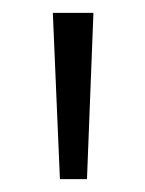

<svg xmlns="http://www.w3.org/2000/svg" viewBox="-20 -734 225 298"><path d="M125 -714H62L73 -456H115Z"/></svg>

Font: Noto Sans UI Condensed Light
Style: Regular
Weight: 300
Width: 3
Designer: Monotype Design Team
Foundry: Monotype Imaging Inc.
Version: Version 1.901